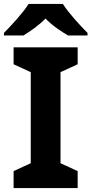

<svg xmlns="http://www.w3.org/2000/svg" viewBox="-37 -954 464 974"><path d="M282 -934H108C80 -889 20 -824 -17 -787V-774H82C117 -796 159 -824 194 -860C228 -824 273 -795 308 -774H407V-787C371 -823 310 -889 282 -934ZM357 0V-86L270 -126V-588L357 -628V-714H32V-628L119 -588V-126L32 -86V0Z"/></svg>

Font: Noto Sans Lisu
Style: Bold
Weight: 700
Designer: Monotype Design Team. David Williams.
Foundry: Monotype Imaging Inc.
Version: Version 2.102